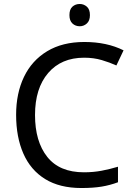

<svg xmlns="http://www.w3.org/2000/svg" viewBox="-20 -935 672 965"><path d="M403 -645Q288 -645 222 -568Q156 -491 156 -357Q156 -224 217.5 -146.5Q279 -69 402 -69Q449 -69 491 -77Q533 -85 573 -97V-19Q533 -4 490.5 3Q448 10 389 10Q280 10 207 -35Q134 -80 97.5 -163Q61 -246 61 -358Q61 -466 100.5 -548.5Q140 -631 217 -677.5Q294 -724 404 -724Q517 -724 601 -682L565 -606Q532 -621 491.5 -633Q451 -645 403 -645ZM381 -915Q401 -915 416.5 -901.5Q432 -888 432 -859Q432 -831 416.5 -817Q401 -803 381 -803Q359 -803 344 -817Q329 -831 329 -859Q329 -888 344 -901.5Q359 -915 381 -915Z"/></svg>

Font: Noto Sans Mayan Numerals
Style: Regular
Weight: 400
Designer: Monotype Design Team
Foundry: Monotype Imaging Inc.
Version: Version 2.001; ttfautohint (v1.8.4.7-5d5b)